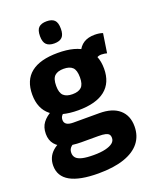

<svg xmlns="http://www.w3.org/2000/svg" viewBox="-175 -853 929 1168"><g transform="rotate(-20 289.0 -269.0)"><path d="M256 220Q135 220 73.5 185.5Q12 151 12 82Q12 55 21.5 32.5Q31 10 50.5 -8Q70 -26 99 -39L183 -8Q169 -1 160 6.5Q151 14 146.5 23.5Q142 33 142 46Q142 66 154 79Q166 92 193.5 98.5Q221 105 267 105Q312 105 343 97.5Q374 90 390 77Q406 64 406 45Q406 30 399.5 22Q393 14 377 10Q361 6 331 6H222Q165 6 123 -7Q81 -20 58.5 -47Q36 -74 36 -115Q36 -158 57.5 -186.5Q79 -215 117 -235L201 -211Q181 -201 170.5 -189.5Q160 -178 160 -160Q160 -142 174 -132.5Q188 -123 217 -123H385Q469 -123 514 -84Q559 -45 559 25Q559 87 524.5 130.5Q490 174 422.5 197Q355 220 256 220ZM272 -183Q157 -183 98.5 -230Q40 -277 40 -368Q40 -461 98.5 -507.5Q157 -554 272 -554Q387 -554 446 -507.5Q505 -461 505 -368Q505 -277 446 -230Q387 -183 272 -183ZM272 -287Q311 -287 330 -305Q349 -323 349 -368Q349 -415 330 -433Q311 -451 272 -451Q234 -451 214.5 -433Q195 -415 195 -368Q195 -323 214.5 -305Q234 -287 272 -287ZM468 -424 406 -508Q421 -545 449.5 -563Q478 -581 521 -581Q536 -581 549 -579Q562 -577 573 -573L554 -449Q546 -451 537 -452.5Q528 -454 518 -454Q502 -454 489.5 -446.5Q477 -439 468 -424ZM274 -615Q240 -615 223 -631.5Q206 -648 206 -686Q206 -726 223 -742Q240 -758 274 -758Q308 -758 324.5 -742Q341 -726 341 -686Q341 -648 324.5 -631.5Q308 -615 274 -615Z"/></g></svg>

Font: Georama ExtraCondensed Thin
Style: Bold
Weight: 700
Version: Version 1.001